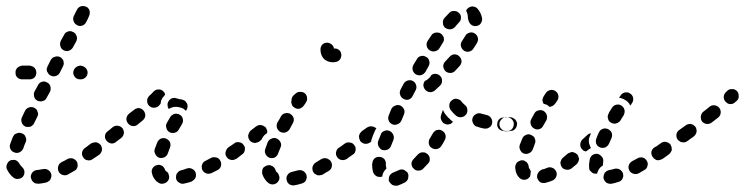

<svg xmlns="http://www.w3.org/2000/svg" viewBox="-20 -578 2440 629"><path d="M145 10Q147 6 148 2Q149 -3 148 -7Q146 -16 138 -21Q130 -26 121 -24Q111 -22 101 -21Q92 -20 86 -13Q80 -5 81 4Q82 8 84 12Q86 16 90 19Q93 22 97 23Q102 24 106 24Q118 23 131 20Q135 19 139 16Q143 14 145 10ZM39 8Q44 8 48 6Q52 4 55 1Q61 -7 60 -16Q59 -25 52 -31Q47 -36 44 -41Q42 -45 39 -48Q36 -51 32 -53Q28 -55 23 -54Q19 -54 15 -53Q6 -49 3 -40Q-1 -31 3 -23Q10 -8 23 3Q26 6 30 7Q35 9 39 8ZM234 -31Q235 -36 234 -40Q234 -44 232 -48Q227 -56 218 -59Q209 -61 201 -57Q191 -51 182 -47Q173 -42 171 -34Q168 -25 172 -16Q176 -8 185 -5Q194 -2 202 -6Q212 -12 223 -18Q227 -20 230 -23Q232 -27 234 -31ZM296 -73Q297 -77 296 -82Q295 -86 292 -90Q290 -94 286 -96Q282 -98 278 -99Q274 -100 269 -99Q265 -98 261 -95L258 -93Q251 -88 249 -79Q247 -70 253 -62Q258 -54 267 -53Q276 -51 284 -57L287 -59Q291 -61 293 -65Q295 -69 296 -73ZM26 -79Q31 -77 35 -77Q40 -77 44 -79Q48 -81 51 -84Q54 -87 56 -91Q59 -101 64 -112Q68 -120 64 -129Q61 -138 52 -141Q48 -143 43 -143Q39 -143 35 -141Q31 -140 27 -137Q24 -133 22 -129Q18 -118 14 -108Q10 -99 14 -90Q18 -82 26 -79ZM62 -164Q66 -162 71 -162Q75 -162 80 -163Q84 -165 87 -168Q91 -171 92 -175L102 -195Q104 -199 105 -204Q105 -208 103 -212Q102 -217 99 -220Q96 -223 92 -225Q83 -229 75 -226Q66 -223 62 -215L52 -194Q48 -186 51 -177Q54 -168 62 -164ZM92 -261Q93 -257 96 -253Q99 -250 103 -248Q107 -246 112 -246Q116 -245 120 -247Q125 -248 128 -251Q131 -254 133 -258L144 -278Q146 -282 146 -287Q146 -291 145 -295Q144 -299 141 -303Q138 -306 134 -308Q126 -313 117 -310Q108 -307 104 -298L93 -278Q91 -274 91 -270Q91 -265 92 -261ZM31 -340Q30 -349 37 -356Q44 -362 53 -363H77Q86 -362 93 -356Q99 -349 99 -340Q99 -331 93 -324Q86 -318 77 -318H53Q44 -318 37 -324Q30 -331 31 -340ZM267 -340Q267 -349 260 -356Q253 -362 244 -363H243Q233 -362 227 -356Q220 -349 220 -340Q220 -331 227 -324Q233 -318 243 -318H244Q253 -318 260 -324Q267 -331 267 -340ZM134 -344Q136 -340 139 -336Q141 -333 145 -331Q154 -326 163 -329Q172 -332 176 -340L186 -360Q188 -364 189 -369Q189 -373 188 -378Q187 -382 184 -385Q181 -389 177 -391Q169 -395 160 -392Q151 -390 146 -381L136 -361Q134 -357 133 -353Q133 -348 134 -344ZM189 -413Q193 -411 197 -411Q201 -410 206 -412Q210 -413 213 -416Q217 -419 219 -423L230 -443Q234 -451 231 -460Q228 -469 220 -473Q216 -475 212 -476Q207 -476 203 -475Q199 -473 195 -471Q192 -468 190 -464L179 -444Q175 -435 178 -426Q180 -418 189 -413ZM232 -496Q240 -491 249 -494Q258 -497 262 -505Q269 -518 272 -526Q274 -531 274 -535Q275 -539 273 -544Q272 -548 269 -551Q266 -555 262 -556Q253 -560 244 -557Q236 -554 232 -546Q228 -538 222 -526Q218 -517 221 -509Q224 -500 232 -496Z M620 5Q622 1 622 -3Q622 -8 621 -12Q618 -21 609 -25Q601 -29 592 -26Q582 -22 573 -20Q569 -19 565 -16Q562 -13 559 -9Q557 -6 557 -1Q556 3 557 8Q560 17 568 21Q576 26 585 23Q595 21 607 17Q611 15 614 12Q618 9 620 5ZM500 21Q491 16 486 8Q480 0 478 -10Q475 -19 480 -27Q485 -35 494 -37Q498 -38 503 -38Q507 -37 511 -35Q515 -32 517 -29Q520 -25 521 -21Q522 -19 522 -19Q523 -18 523 -18Q528 -15 531 -11Q533 -6 534 -1Q534 2 534 4Q534 7 533 9Q532 11 531 13Q526 21 517 23Q508 26 500 21ZM702 -51Q700 -55 697 -58Q693 -61 689 -62Q685 -63 680 -63Q676 -63 672 -61Q663 -56 653 -51Q649 -49 646 -46Q643 -43 642 -38Q640 -34 641 -30Q641 -25 643 -21Q647 -13 656 -10Q664 -7 673 -11Q683 -16 693 -21Q701 -25 704 -34Q706 -43 702 -51ZM764 -73Q765 -78 764 -82Q763 -86 760 -90Q755 -98 746 -99Q737 -101 729 -95H728Q724 -92 722 -88Q720 -84 719 -80Q718 -76 719 -71Q720 -67 723 -63Q728 -56 737 -54Q747 -53 754 -58L755 -59Q759 -61 761 -65Q763 -69 764 -73ZM310 -103Q307 -106 303 -109Q299 -111 295 -112Q291 -112 286 -111Q282 -110 278 -108Q269 -101 261 -95Q254 -90 252 -81Q250 -72 256 -64Q258 -60 262 -58Q266 -56 270 -55Q274 -54 279 -55Q283 -56 287 -59Q295 -64 305 -71Q312 -77 314 -86Q315 -95 310 -103ZM502 -61Q510 -59 519 -63Q527 -67 530 -76Q533 -85 537 -95Q540 -103 537 -112Q533 -120 524 -124Q516 -127 507 -124Q499 -120 495 -111Q491 -100 487 -90Q484 -81 489 -73Q493 -64 502 -61ZM386 -141Q386 -146 385 -150Q384 -154 381 -158Q375 -165 366 -166Q357 -167 350 -162L333 -148Q325 -143 324 -133Q323 -124 329 -117Q335 -110 344 -108Q353 -107 360 -113L377 -126Q381 -129 383 -133Q385 -137 386 -141ZM535 -145Q543 -141 552 -143Q561 -145 566 -154Q571 -162 576 -171Q581 -179 579 -188Q577 -198 569 -202Q565 -205 561 -205Q556 -206 552 -205Q548 -204 544 -201Q540 -199 538 -195Q532 -185 527 -176Q522 -168 525 -159Q527 -150 535 -145ZM450 -216Q444 -223 435 -224Q426 -224 419 -218L402 -205Q395 -198 394 -189Q394 -180 400 -173Q406 -166 415 -165Q424 -164 431 -170L448 -184Q455 -190 456 -199Q456 -209 450 -216ZM530 -242Q533 -250 541 -255Q549 -259 558 -256Q566 -253 576 -252Q580 -251 584 -249Q588 -246 590 -243Q593 -239 594 -235Q595 -230 594 -226Q594 -223 592 -220Q591 -217 589 -215Q585 -219 581 -222Q573 -226 565 -227Q556 -229 547 -227Q539 -225 533 -221Q533 -222 532 -223Q532 -224 531 -224Q529 -228 529 -233Q528 -237 530 -242ZM468 -232Q462 -238 462 -248Q462 -257 469 -264Q477 -271 483 -278Q486 -281 490 -283Q494 -285 499 -285Q503 -285 507 -284Q512 -282 515 -279Q517 -277 519 -274Q520 -271 521 -268Q519 -266 517 -263Q511 -257 508 -249Q507 -243 506 -238Q503 -235 500 -231Q493 -225 484 -225Q475 -225 468 -232Z M982 13Q984 9 985 4Q985 0 984 -5Q981 -13 973 -18Q965 -22 956 -20Q946 -17 937 -15Q927 -13 922 -5Q917 2 919 12Q920 16 922 20Q925 23 928 26Q932 28 936 29Q941 30 945 29Q957 27 969 23Q973 22 977 19Q980 17 982 13ZM876 26Q886 24 891 17Q894 13 895 9Q896 4 895 0Q894 -4 892 -8Q890 -12 886 -15Q885 -15 884 -17Q883 -18 883 -21Q881 -25 879 -28Q876 -32 872 -34Q868 -36 864 -37Q859 -37 855 -36Q851 -35 847 -32Q843 -30 841 -26Q839 -22 839 -17Q838 -13 839 -9Q842 1 847 8Q852 16 860 22Q867 27 876 26ZM1064 -49Q1062 -53 1058 -55Q1055 -58 1050 -59Q1046 -60 1042 -60Q1037 -59 1033 -57Q1024 -51 1015 -46Q1007 -41 1004 -32Q1002 -23 1006 -15Q1008 -11 1012 -8Q1015 -6 1020 -4Q1024 -3 1029 -4Q1033 -4 1037 -6Q1046 -12 1057 -18Q1065 -23 1067 -32Q1069 -41 1064 -49ZM1123 -90Q1121 -94 1117 -96Q1113 -98 1109 -99Q1104 -100 1100 -99Q1096 -98 1092 -95L1090 -94Q1083 -89 1081 -80Q1079 -70 1085 -63Q1087 -59 1091 -57Q1095 -54 1099 -54Q1104 -53 1108 -54Q1112 -55 1116 -57L1118 -59Q1126 -64 1127 -73Q1129 -82 1123 -90ZM778 -103Q773 -111 763 -112Q754 -114 747 -108Q736 -100 729 -96Q722 -90 720 -81Q718 -72 723 -64Q726 -61 730 -58Q734 -56 738 -55Q742 -54 747 -55Q751 -56 755 -58Q762 -63 773 -72Q781 -77 782 -87Q784 -96 778 -103ZM863 -61Q867 -60 871 -60Q876 -60 880 -62Q884 -64 887 -68Q890 -71 891 -75Q895 -84 899 -95Q901 -99 901 -103Q901 -108 899 -112Q897 -116 894 -119Q891 -122 887 -124Q878 -128 870 -124Q861 -121 857 -112Q853 -101 849 -90Q846 -81 850 -73Q854 -65 863 -61ZM855 -142Q856 -147 855 -151Q853 -156 851 -160Q848 -163 844 -165Q840 -168 836 -168Q831 -169 827 -168Q822 -166 819 -164L801 -150Q798 -147 796 -143Q794 -139 793 -135Q793 -130 794 -126Q795 -122 798 -118Q800 -115 804 -113Q808 -110 813 -110Q817 -109 821 -111Q826 -112 829 -114L836 -120Q836 -120 837 -121Q840 -129 846 -135Q850 -139 855 -142ZM898 -146Q906 -142 915 -144Q924 -147 929 -155Q934 -164 939 -174Q944 -182 942 -191Q939 -200 931 -205Q923 -209 914 -207Q905 -205 900 -196Q895 -186 889 -177Q885 -169 887 -160Q890 -151 898 -146ZM935 -250Q935 -255 937 -259Q939 -263 942 -266L949 -272Q956 -278 965 -277Q975 -277 981 -270Q986 -264 986 -256Q987 -249 982 -242Q980 -238 975 -232Q973 -228 969 -226Q965 -223 961 -222Q957 -221 952 -222Q948 -223 944 -226Q938 -229 936 -236Q933 -242 935 -249Q935 -249 935 -250Q935 -250 935 -250ZM1097 -405Q1100 -396 1096 -387Q1092 -379 1084 -376Q1077 -374 1070 -374Q1062 -374 1054 -377Q1047 -380 1041 -385Q1036 -391 1033 -398Q1030 -406 1030 -414Q1030 -416 1030 -417Q1030 -426 1037 -433Q1044 -439 1054 -438Q1061 -437 1067 -432Q1073 -427 1074 -419Q1082 -420 1088 -416Q1095 -412 1097 -405Z M1317 7Q1318 2 1318 -2Q1318 -7 1316 -11Q1314 -15 1310 -17Q1307 -20 1302 -22Q1298 -23 1294 -23Q1289 -22 1285 -20Q1277 -16 1269 -13Q1265 -12 1262 -9Q1258 -6 1256 -2Q1254 2 1254 6Q1253 10 1254 15Q1256 19 1259 22Q1262 26 1266 28Q1269 30 1274 30Q1278 31 1283 30Q1294 26 1306 20Q1310 18 1313 14Q1316 11 1317 7ZM1202 -15Q1199 -27 1199 -40Q1199 -41 1200 -43Q1200 -52 1207 -59Q1214 -65 1223 -64Q1228 -64 1232 -62Q1236 -60 1239 -57Q1242 -54 1243 -49Q1245 -45 1244 -41Q1244 -40 1244 -40Q1244 -33 1246 -26Q1246 -26 1246 -26Q1246 -26 1246 -26Q1240 -20 1236 -13Q1233 -6 1232 1Q1231 1 1231 1Q1230 1 1230 1Q1221 3 1213 -1Q1205 -6 1202 -15ZM1388 -58Q1388 -62 1386 -66Q1384 -70 1381 -73Q1377 -76 1373 -78Q1369 -79 1364 -79Q1360 -79 1356 -77Q1352 -75 1349 -72Q1342 -64 1335 -57Q1332 -54 1330 -50Q1328 -46 1328 -42Q1328 -37 1330 -33Q1331 -29 1335 -26Q1341 -19 1350 -19Q1360 -19 1366 -25Q1374 -33 1382 -42Q1385 -45 1387 -49Q1388 -53 1388 -58ZM1145 -85Q1145 -90 1145 -94Q1144 -98 1141 -102Q1136 -110 1127 -111Q1117 -113 1110 -108L1092 -95Q1088 -93 1086 -89Q1084 -85 1083 -81Q1082 -77 1083 -72Q1084 -68 1087 -64Q1092 -56 1101 -55Q1110 -53 1118 -59L1135 -71Q1139 -73 1142 -77Q1144 -81 1145 -85ZM1220 -99Q1222 -95 1225 -92Q1228 -88 1232 -87Q1241 -84 1250 -88Q1258 -92 1261 -100Q1265 -110 1269 -120Q1272 -129 1268 -137Q1264 -146 1256 -149Q1252 -151 1247 -151Q1243 -151 1239 -149Q1234 -147 1231 -144Q1228 -140 1227 -136Q1223 -126 1219 -116Q1217 -112 1218 -107Q1218 -103 1220 -99ZM1428 -150Q1425 -152 1420 -153Q1416 -153 1411 -152Q1407 -151 1404 -148Q1400 -145 1398 -141Q1393 -132 1388 -124Q1385 -120 1385 -116Q1384 -111 1385 -107Q1386 -102 1388 -99Q1391 -95 1395 -93Q1403 -88 1412 -90Q1421 -92 1426 -100Q1432 -109 1437 -119Q1442 -128 1439 -137Q1437 -145 1428 -150ZM1198 -164Q1190 -165 1182 -160L1165 -148Q1162 -145 1159 -141Q1157 -137 1156 -133Q1156 -128 1157 -124Q1158 -120 1160 -116Q1166 -109 1175 -107Q1184 -106 1192 -111L1196 -114Q1196 -119 1198 -123Q1201 -133 1206 -144Q1208 -151 1213 -157Q1207 -163 1198 -164ZM1663 -171Q1664 -175 1662 -179Q1660 -184 1657 -187Q1654 -190 1650 -192Q1646 -193 1641 -193L1639 -194Q1629 -194 1623 -187Q1616 -180 1616 -171Q1616 -167 1618 -163Q1619 -158 1623 -155Q1626 -152 1630 -150Q1634 -149 1638 -149H1641Q1650 -148 1657 -155Q1663 -162 1663 -171ZM1582 -160Q1586 -162 1589 -166Q1591 -169 1592 -174Q1594 -183 1589 -191Q1584 -199 1575 -201Q1566 -203 1556 -206Q1548 -209 1539 -204Q1531 -200 1528 -191Q1527 -187 1527 -183Q1528 -178 1530 -174Q1532 -170 1535 -167Q1538 -164 1543 -163Q1554 -159 1565 -157Q1570 -156 1574 -157Q1578 -157 1582 -160ZM1265 -171Q1273 -167 1282 -171Q1291 -174 1295 -183L1303 -202Q1307 -211 1304 -219Q1300 -228 1292 -232Q1283 -236 1275 -232Q1266 -229 1262 -221L1254 -201Q1250 -192 1253 -184Q1256 -175 1265 -171ZM1464 -179Q1462 -177 1460 -175Q1458 -174 1456 -172Q1452 -171 1447 -170Q1443 -170 1438 -172Q1430 -175 1426 -184Q1422 -192 1425 -201Q1428 -209 1431 -218Q1434 -211 1438 -205Q1447 -193 1460 -182Q1462 -180 1464 -179ZM1506 -202Q1509 -205 1510 -209Q1512 -214 1511 -218Q1511 -223 1509 -227Q1507 -231 1504 -233Q1497 -239 1492 -245Q1490 -249 1486 -251Q1482 -253 1478 -254Q1473 -255 1469 -254Q1465 -253 1461 -250Q1453 -244 1452 -235Q1451 -226 1456 -218Q1464 -208 1474 -199Q1482 -193 1491 -194Q1500 -195 1506 -202ZM1302 -254Q1311 -249 1319 -252Q1328 -255 1332 -264L1342 -283Q1346 -291 1343 -300Q1340 -309 1332 -313Q1324 -317 1315 -314Q1306 -311 1302 -303L1292 -284Q1288 -275 1291 -267Q1294 -258 1302 -254ZM1422 -329Q1417 -335 1408 -336Q1400 -337 1393 -332Q1389 -324 1382 -319Q1378 -315 1372 -313Q1367 -306 1367 -298Q1368 -290 1373 -284Q1379 -277 1389 -276Q1398 -276 1405 -282Q1413 -290 1421 -297Q1428 -303 1428 -312Q1429 -322 1422 -329ZM1343 -334Q1351 -330 1360 -332Q1369 -335 1374 -343L1384 -361Q1389 -370 1386 -379Q1384 -388 1375 -392Q1367 -397 1358 -394Q1349 -392 1345 -383L1334 -365Q1330 -357 1332 -348Q1335 -339 1343 -334ZM1484 -394Q1478 -400 1468 -400Q1459 -399 1453 -392Q1446 -385 1439 -377Q1432 -370 1432 -361Q1433 -352 1439 -345Q1446 -339 1455 -339Q1465 -339 1471 -346Q1479 -354 1486 -362Q1492 -369 1492 -378Q1491 -388 1484 -394ZM1534 -469Q1533 -470 1532 -470Q1531 -470 1531 -471Q1528 -471 1525 -472Q1519 -472 1513 -469Q1507 -466 1504 -460Q1499 -452 1494 -444Q1488 -436 1490 -427Q1492 -418 1500 -412Q1508 -407 1517 -409Q1526 -411 1531 -419Q1538 -429 1543 -438Q1548 -447 1545 -456Q1542 -465 1534 -469ZM1388 -413Q1396 -408 1405 -410Q1414 -412 1419 -419Q1425 -428 1430 -437Q1433 -441 1434 -445Q1435 -449 1434 -454Q1433 -458 1430 -462Q1428 -466 1424 -468Q1420 -471 1416 -471Q1412 -472 1407 -471Q1403 -471 1399 -468Q1395 -466 1393 -462Q1387 -453 1381 -444Q1376 -436 1378 -427Q1380 -418 1388 -413ZM1438 -487Q1442 -485 1446 -483Q1450 -482 1455 -482Q1459 -482 1463 -484Q1467 -486 1470 -489Q1477 -497 1483 -504Q1490 -510 1490 -519Q1491 -529 1484 -535Q1478 -542 1468 -542Q1459 -543 1452 -536Q1445 -529 1436 -519Q1430 -512 1431 -503Q1431 -494 1438 -487ZM1528 -557Q1533 -556 1537 -555Q1541 -553 1544 -550Q1555 -538 1559 -520Q1561 -511 1556 -503Q1552 -495 1542 -493Q1533 -491 1525 -496Q1518 -501 1515 -510Q1515 -513 1513 -516Q1513 -516 1513 -517Q1513 -518 1513 -519Q1513 -528 1510 -537Q1508 -540 1507 -542Q1508 -545 1509 -547Q1510 -549 1512 -550Q1515 -553 1519 -555Q1524 -557 1528 -557Z M2019 8Q2021 4 2022 -1Q2022 -5 2021 -10Q2018 -18 2010 -23Q2002 -27 1993 -25Q1984 -22 1976 -21Q1972 -20 1968 -18Q1964 -15 1961 -12Q1959 -8 1958 -4Q1957 0 1957 5Q1959 14 1966 20Q1974 25 1983 24Q1994 22 2006 18Q2010 17 2014 14Q2017 12 2019 8ZM1802 -16Q1798 -25 1790 -28Q1781 -32 1772 -28Q1764 -24 1757 -23Q1748 -20 1743 -12Q1738 -4 1740 5Q1743 14 1750 19Q1758 23 1767 21Q1779 18 1791 13Q1799 9 1802 1Q1806 -8 1802 -16ZM1681 4Q1669 -8 1668 -28Q1667 -33 1669 -37Q1670 -41 1673 -45Q1676 -48 1680 -50Q1684 -52 1688 -53Q1693 -53 1697 -52Q1701 -50 1705 -47Q1708 -44 1710 -40Q1712 -36 1712 -32Q1713 -29 1713 -27Q1713 -27 1713 -27Q1716 -25 1717 -21Q1719 -18 1719 -15Q1718 -11 1718 -7Q1717 -4 1717 -1Q1716 0 1715 2Q1714 3 1713 4Q1707 11 1697 11Q1688 11 1681 4ZM2099 -51Q2097 -55 2093 -58Q2090 -61 2085 -62Q2081 -63 2076 -62Q2072 -62 2068 -59Q2059 -54 2051 -50Q2043 -45 2040 -37Q2037 -28 2042 -19Q2044 -15 2047 -13Q2051 -10 2055 -9Q2059 -7 2064 -8Q2068 -8 2072 -10Q2081 -15 2091 -21Q2099 -25 2101 -34Q2104 -43 2099 -51ZM1917 -15Q1913 -18 1911 -22Q1910 -26 1910 -30Q1909 -42 1912 -55Q1913 -64 1921 -70Q1928 -75 1938 -74Q1942 -73 1946 -70Q1949 -68 1952 -64Q1955 -61 1956 -56Q1957 -52 1956 -48Q1955 -41 1955 -36Q1948 -32 1943 -25Q1938 -18 1936 -9Q1935 -9 1934 -9Q1933 -9 1933 -9Q1928 -9 1924 -10Q1920 -12 1917 -15ZM1877 -56Q1877 -60 1875 -64Q1874 -69 1871 -72Q1868 -75 1864 -77Q1860 -79 1855 -80Q1851 -80 1847 -78Q1843 -77 1839 -74Q1830 -66 1825 -62Q1821 -59 1819 -55Q1817 -51 1816 -47Q1816 -42 1817 -38Q1818 -34 1821 -30Q1826 -23 1836 -22Q1845 -21 1852 -26Q1859 -32 1869 -40Q1872 -43 1874 -47Q1876 -51 1877 -56ZM2159 -73Q2160 -77 2159 -82Q2158 -86 2155 -90Q2150 -98 2141 -99Q2132 -101 2124 -95Q2116 -90 2114 -81Q2113 -71 2118 -64Q2121 -60 2125 -58Q2128 -55 2133 -55Q2137 -54 2141 -55Q2146 -56 2149 -58L2150 -59Q2154 -61 2156 -65Q2158 -69 2159 -73ZM1683 -104Q1687 -113 1691 -124Q1694 -132 1703 -136Q1712 -140 1720 -136Q1724 -134 1728 -131Q1731 -128 1732 -124Q1734 -120 1734 -115Q1734 -111 1732 -107Q1729 -97 1725 -88Q1722 -81 1715 -77Q1708 -73 1700 -74Q1699 -74 1699 -74Q1698 -74 1698 -75Q1697 -75 1696 -75Q1688 -78 1684 -87Q1680 -95 1683 -104ZM1887 -120 1902 -134Q1905 -137 1908 -139Q1912 -141 1916 -141Q1914 -137 1913 -133Q1909 -126 1909 -117Q1909 -108 1913 -99Q1914 -96 1916 -93Q1912 -91 1908 -88Q1904 -85 1900 -82Q1897 -82 1893 -84Q1890 -85 1888 -88Q1881 -94 1881 -104Q1881 -113 1887 -120ZM1933 -108Q1935 -103 1938 -100Q1941 -97 1946 -95Q1954 -92 1963 -95Q1971 -99 1975 -107Q1979 -116 1983 -125Q1987 -134 1984 -143Q1980 -151 1972 -155Q1963 -159 1955 -156Q1946 -153 1942 -144Q1937 -134 1934 -125Q1932 -121 1932 -116Q1932 -112 1933 -108ZM1653 -149Q1645 -148 1637 -148Q1633 -148 1630 -149Q1625 -149 1621 -151Q1617 -153 1614 -156Q1611 -159 1610 -163Q1608 -168 1609 -172Q1609 -181 1616 -188Q1623 -194 1632 -193Q1634 -193 1637 -193Q1644 -193 1650 -194Q1657 -194 1663 -190Q1669 -187 1672 -180Q1673 -178 1674 -175Q1674 -175 1674 -174Q1674 -173 1674 -173Q1674 -163 1668 -156Q1662 -149 1653 -149ZM1730 -157Q1738 -152 1747 -155Q1756 -158 1760 -167Q1765 -175 1770 -184Q1772 -188 1772 -193Q1773 -197 1771 -202Q1770 -206 1767 -209Q1764 -213 1760 -215Q1752 -219 1743 -216Q1734 -214 1730 -205Q1725 -196 1720 -187Q1716 -179 1719 -170Q1722 -161 1730 -157ZM1972 -189Q1974 -180 1982 -176Q1986 -174 1991 -173Q1995 -172 1999 -174Q2004 -175 2007 -178Q2011 -180 2013 -184Q2015 -187 2016 -189Q2018 -192 2023 -200Q2025 -204 2026 -209Q2027 -213 2026 -217Q2025 -222 2023 -225Q2020 -229 2016 -232Q2009 -237 1999 -235Q1990 -233 1985 -225Q1979 -216 1976 -211Q1976 -210 1974 -206Q1969 -198 1972 -189ZM1783 -283Q1792 -285 1799 -280Q1807 -275 1809 -266Q1811 -257 1806 -249Q1805 -247 1802 -243Q1801 -241 1800 -240Q1799 -239 1798 -238Q1795 -233 1790 -231Q1785 -228 1780 -228Q1776 -232 1771 -235Q1766 -237 1761 -238Q1757 -244 1757 -251Q1758 -258 1762 -264Q1765 -269 1768 -273Q1773 -281 1783 -283ZM2044 -272Q2052 -267 2054 -258Q2056 -249 2051 -241Q2048 -236 2045 -232Q2043 -235 2041 -239Q2036 -246 2029 -250Q2021 -255 2013 -257Q2010 -257 2008 -258Q2011 -262 2013 -265Q2018 -273 2027 -275Q2036 -277 2044 -272Z M2181 -87Q2181 -91 2180 -96Q2179 -100 2177 -104Q2174 -108 2170 -110Q2167 -112 2162 -113Q2158 -114 2153 -113Q2149 -112 2145 -109L2124 -94Q2120 -91 2118 -88Q2116 -84 2115 -79Q2114 -75 2115 -71Q2116 -66 2119 -63Q2121 -59 2125 -57Q2129 -54 2133 -53Q2138 -53 2142 -54Q2146 -55 2150 -57L2171 -72Q2175 -75 2177 -79Q2180 -83 2181 -87ZM2258 -163Q2255 -166 2251 -169Q2247 -171 2243 -172Q2238 -172 2234 -171Q2230 -170 2226 -167L2205 -152Q2197 -146 2196 -137Q2195 -128 2200 -121Q2203 -117 2207 -115Q2210 -112 2215 -112Q2219 -111 2224 -112Q2228 -113 2232 -116L2253 -131Q2260 -137 2262 -146Q2263 -155 2258 -163ZM2336 -225Q2330 -232 2321 -233Q2311 -234 2304 -228Q2295 -220 2284 -212Q2277 -206 2276 -197Q2275 -187 2280 -180Q2286 -173 2295 -172Q2305 -171 2312 -177Q2323 -185 2333 -193Q2340 -199 2341 -208Q2342 -218 2336 -225ZM2394 -280Q2391 -283 2386 -285Q2382 -287 2378 -286Q2373 -286 2369 -285Q2365 -283 2362 -280Q2360 -278 2358 -276Q2351 -269 2351 -260Q2351 -250 2358 -244Q2364 -237 2373 -237Q2383 -237 2389 -244Q2392 -246 2394 -248Q2401 -255 2400 -264Q2400 -274 2394 -280Z"/></svg>

Font: FRB American Cursive Guidelines Arrows Dashed Extrabold
Style: Bold Italic
Weight: 800
Italic angle: -25°
Version: Version 2.0;Modular Font Editor K font №1